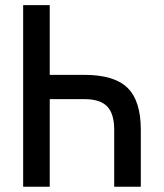

<svg xmlns="http://www.w3.org/2000/svg" viewBox="-20 -713 626 733"><path d="M416 0V-217.3Q416 -278.8 389.2 -306.6Q362.3 -334.5 302.7 -334.5H169.9V0H68.4V-693.4H169.9V-427.2H302.7Q416 -427.2 466.8 -377.7Q517.6 -328.1 517.6 -217.3V0Z"/></svg>

Font: CaskaydiaCove NFP
Style: Regular
Weight: 400
Designer: Aaron Bell
Foundry: Saja Typeworks
Version: Version 2111.001; VTT 6.35;Nerd Fonts 3.1.1